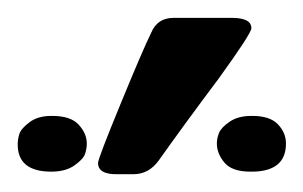

<svg xmlns="http://www.w3.org/2000/svg" viewBox="-39 -714 343 217"><path d="M-19 -550.8Q-19 -556.6 -17.1 -562.7Q-15.1 -568.8 -5.6 -575.9Q3.9 -583 19 -583H20Q41 -583 50 -573Q59.1 -563 59.1 -551.8Q59.1 -545.9 57.1 -540Q55.2 -534.2 45.2 -527.1Q35.2 -520 19 -520Q-19 -520 -19 -550.8ZM71.8 -529.8Q71.8 -534.7 97.4 -596.9Q123 -659.2 131.8 -676.8Q138.7 -693.8 157.2 -693.8H223.1Q245.1 -693.8 245.1 -682.1Q245.1 -676.3 208 -625Q169.9 -574.2 140.1 -532.2Q128.9 -517.1 111.8 -517.1H94.2Q71.8 -516.6 71.8 -529.8ZM206.1 -551.8Q206.1 -557.6 208.5 -563.7Q210.9 -569.8 220.5 -576.4Q230 -583 245.1 -583H246.1Q266.1 -583 275.1 -573.5Q284.2 -564 284.2 -551.8Q284.2 -519.5 244.1 -520Q223.1 -520 214.6 -530.3Q206.1 -540.5 206.1 -551.8Z"/></svg>

Font: CMU Sans Serif Demi Condensed
Style: DemiCondensed
Weight: 600
Width: 3
Version: Version 0.7.0